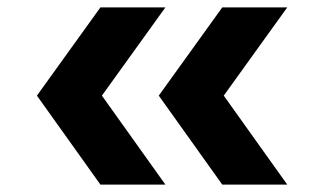

<svg xmlns="http://www.w3.org/2000/svg" viewBox="-20 -500 878 520"><path d="M252 0 80 -241 252 -480H428L256 -241L428 0ZM582 0 410 -241 582 -480H758L586 -241L758 0Z"/></svg>

Font: Dashboard
Style: Regular
Weight: 400
Designer: jaiki
Version: Version 1.000